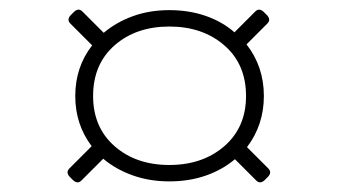

<svg xmlns="http://www.w3.org/2000/svg" viewBox="-20 -521 700 398"><path d="M141 -143Q136 -143 131 -148L125 -154Q120 -159 120 -164Q120 -168 124 -172L170 -218Q136 -263 136 -322Q136 -382 171 -427L126 -472Q122 -476 122 -480Q122 -485 127 -490L133 -496Q138 -501 143 -501Q147 -501 151 -497L195 -453Q221 -475 255.5 -487.5Q290 -500 331 -500Q372 -500 406.5 -488Q441 -476 466 -454L509 -497Q513 -501 517 -501Q522 -501 527 -496L533 -490Q538 -485 538 -480Q538 -476 534 -472L491 -429Q527 -383 527 -322Q527 -262 492 -216L536 -172Q540 -168 540 -164Q540 -159 535 -154L529 -148Q524 -143 519 -143Q515 -143 511 -147L467 -191Q441 -169 406.5 -157Q372 -145 331 -145Q290 -145 255 -157.5Q220 -170 194 -192L149 -147Q145 -143 141 -143ZM331 -179Q400 -179 445 -218Q490 -257 490 -322Q490 -388 445 -427Q400 -466 331 -466Q262 -466 217.5 -427Q173 -388 173 -322Q173 -257 217.5 -218Q262 -179 331 -179Z"/></svg>

Font: Asap Expanded Thin
Style: Regular
Weight: 100
Width: 7
Designer: Pablo Cosgaya
Foundry: Omnibus-Type
Version: Version 3.001; ttfautohint (v1.8.4.7-5d5b)